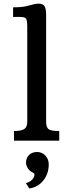

<svg xmlns="http://www.w3.org/2000/svg" viewBox="-20 -786 375 1073"><path d="M53.2 0ZM58.1 -53.7Q100.6 -53.7 116.5 -65.4Q132.3 -77.1 132.3 -106V-634.8Q132.3 -669.9 126.2 -680.7Q120.1 -691.4 92.8 -691.4H53.2V-745.1Q102.5 -745.1 130.4 -752.2Q158.2 -759.3 170.2 -762.5Q182.1 -765.6 195.3 -765.6Q220.7 -765.6 229.2 -751Q237.8 -736.3 237.8 -703.1V-106Q237.8 -75.7 250.7 -64.7Q263.7 -53.7 311 -53.7V0H58.1ZM125.5 123.5Q125.5 95.7 142.6 79.6Q159.7 63.5 187.5 63.5Q215.3 63.5 233.9 83.7Q252.4 104 252.4 132.8Q252.4 185.1 221.7 223.1Q190.9 261.2 143.6 267.1L125 237.8Q157.7 227.1 168.5 206.1Q179.2 185.1 162.8 178Q146.5 170.9 136 155Q125.5 139.2 125.5 123.5Z"/></svg>

Font: Arbutus Slab
Style: Regular
Weight: 400
Designer: Karolina Lach
Foundry: Karolina Lach
Version: Version 1.001; ttfautohint (v0.92) -l 10 -r 16 -G 200 -x 7 -